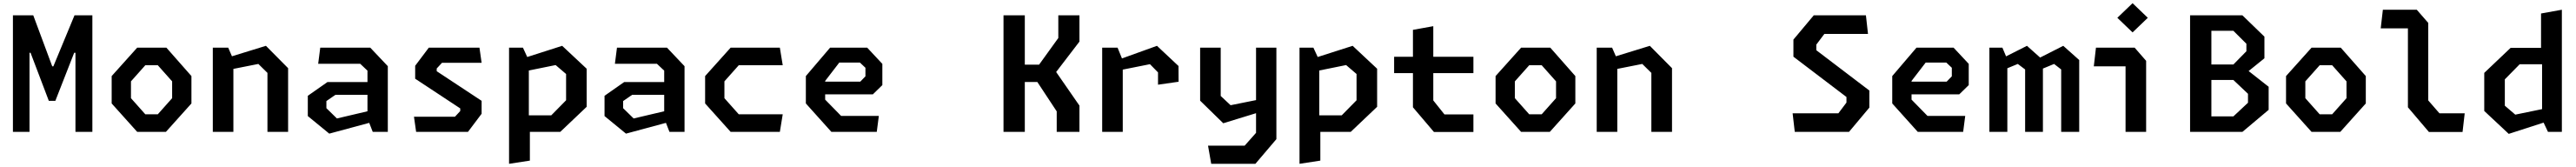

<svg xmlns="http://www.w3.org/2000/svg" viewBox="-20 -826 16150 1046"><path d="M61 0H165V-495.5H171.5L286 -194.5H327L445 -495.5H453V0H559V-730H447L314.5 -410.5H307.5L188.5 -730H61Z M840 0H1020L1180 -178V-349.5L1023 -527.5H840L680 -349.5V-178ZM891 -110 801 -211V-316.5L891 -417.5H969L1059 -316.5V-211L969 -110Z M1656.5 0H1786V-399L1647 -539L1434 -473.5L1410.5 -527.5H1314V0H1443V-394.5L1599.5 -425.5L1656.5 -369.5Z M2316.5 0H2411V-411.5L2301 -527.5H1987.5L1974.5 -426.5H2238L2283.5 -383.5V-312H2032.5L1909.5 -226V-99L2044 11L2294.5 -56.5ZM2026 -148.5V-193L2082.5 -232H2283.5V-129L2092 -84Z M2588.5 0H2913.5L2999 -113.5V-194.5L2717.5 -380V-397L2750.5 -432.5H2999L2985.5 -527.5H2668L2582.5 -414V-333L2865 -147V-130.5L2832 -95H2575Z M3171 200 3301.5 180V0H3492L3657.5 -157V-395.5L3504 -539L3285 -469L3258 -527.5H3171ZM3295 -103.5V-384.5L3463 -418.5L3528.5 -362.5V-198L3435.5 -103.5Z M4176.5 0H4271V-411.5L4161 -527.5H3847.5L3834.5 -426.5H4098L4143.5 -383.5V-312H3892.5L3769.5 -226V-99L3904 11L4154.5 -56.5ZM3886 -148.5V-193L3942.5 -232H4143.5V-129L3952 -84Z M4560 0H4868.5L4886.5 -110H4611L4521 -211V-316.5L4611 -417.5H4886.5L4868.5 -527.5H4560L4400 -349.5V-178Z M5191.5 0H5476L5489 -100H5252.5L5152.5 -202V-235H5451.5L5511 -293V-426L5416 -527.5H5183.5L5031.5 -349.5V-178ZM5152.5 -314.5V-319L5241 -434H5370.5L5405 -401.5V-348L5372.5 -314.5Z M6604 0H6746.5V-164.5L6600.5 -375L6746.5 -565.5V-730H6614V-588L6493.5 -421H6404V-730H6270.5V0H6404V-312.5H6482.5L6604 -128.5Z M7239 -295.5 7368 -314 7367.5 -412.5 7232.5 -539 7013 -460 6985.5 -527.5H6889V0H7018V-390L7188.5 -424L7239 -372.5Z M7572.5 200H7849.5L7981 45.5V-527.5H7853.5V-199L7694 -167L7632 -225V-527.5H7503V-195.5L7648 -54L7853.5 -117V6L7782 86.5H7552.5Z M8126 200 8256.5 180V0H8447L8612.5 -157V-395.5L8459 -539L8240 -469L8213 -527.5H8126ZM8250 -103.5V-384.5L8418 -418.5L8483.5 -362.5V-198L8390.5 -103.5Z M8968.5 0.5H9216V-109.5H9034.5L8964.5 -197V-368H9216V-470.5H8964.5V-662L8837 -639V-470.5H8719V-368H8837V-154Z M9515 0H9695L9855 -178V-349.5L9698 -527.5H9515L9355 -349.5V-178ZM9566 -110 9476 -211V-316.5L9566 -417.5H9644L9734 -316.5V-211L9644 -110Z M10331.5 0H10461V-399L10322 -539L10109 -473.5L10085.5 -527.5H9989V0H10118V-394.5L10274.5 -425.5L10331.5 -369.5Z M11230.5 0H11570.5L11698 -152V-259L11365.5 -511.5V-546.5L11416 -613.5H11689.5L11676.5 -730H11349.5L11222 -578V-471L11554.5 -218.5V-183.5L11504 -116.5H11217Z M12001.5 0H12286L12299 -100H12062.5L11962.5 -202V-235H12261.5L12321 -293V-426L12226 -527.5H11993.5L11841.5 -349.5V-178ZM11962.5 -314.5V-319L12051 -434H12180.5L12215 -401.5V-348L12182.5 -314.5Z M12900.5 0H13013.5V-450L12913.5 -539L12768.5 -465.5L12686 -539L12555 -473L12532 -527.5H12450.5V0H12563V-398.5L12628.5 -425.5L12674.5 -391V0H12786V-396.5L12856 -425.5L12900.5 -391Z M13304 0H13433V-445L13361 -527.5H13118.5L13105 -410.5H13304ZM13348 -623 13443.5 -714.5 13348 -806 13252.5 -714.5Z M13708.5 0H14036.5L14201 -138V-282.5L14075.5 -381L14174.5 -461V-596.5L14036.5 -730H13708.5ZM13842 -97V-325H13980L14071.5 -238.5V-182.5L13980 -97ZM13842 -422V-633H13980L14061.5 -552V-505L13980 -422Z M14470 0H14650L14810 -178V-349.5L14653 -527.5H14470L14310 -349.5V-178ZM14521 -110 14431 -211V-316.5L14521 -417.5H14599L14689 -316.5V-211L14599 -110Z M15205.5 0.5H15416.5L15430 -116.5H15271.5L15201.5 -197V-682.5L15129.5 -765H14917L14903.5 -648.5H15074V-154Z M15952 0H16039V-765L15908.5 -741.5V-526.5H15718L15552.5 -369.5V-131L15706 12.5L15924.5 -58ZM15681.5 -164V-329L15774.5 -423.5H15915V-142.5L15747 -108Z"/></svg>

Font: Monaspace Krypton SemiBold
Style: Regular
Weight: 600
Designer: Riley Cran & the Lettermatic Team
Foundry: Lettermatic
Version: Version 1.200 (Monaspace Krypton)